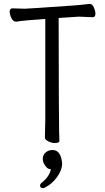

<svg xmlns="http://www.w3.org/2000/svg" viewBox="-20 -728 540 992"><path d="M263 11Q248 11 230 2.5Q212 -6 212 -18L214 -107V-630Q105 -623 64 -616Q48 -616 39 -634.5Q30 -653 30 -667Q30 -685 45 -685Q52 -685 70.5 -684Q89 -683 109 -683Q123 -683 365 -700Q404 -703 443 -708Q457 -708 465 -689.5Q473 -671 473 -657Q473 -639 459 -639Q403 -642 388 -642L283 -635Q284 -74 285.5 -45.5Q287 -17 287 0Q287 11 263 11ZM202 244Q187 244 187 230Q187 224 192 219Q235 186 243 146Q228 146 220 136Q201 115 201 94Q201 72 216 59.5Q231 47 251 47Q295 47 301 116Q301 150 275 186.5Q249 223 212 241Q207 244 202 244Z"/></svg>

Font: Moon Stars Kai HW
Style: Regular
Weight: 400
Designer: GuiWonder
Version: Version 1.101